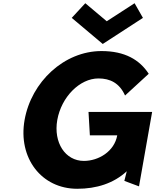

<svg xmlns="http://www.w3.org/2000/svg" viewBox="-20 -1157 964 1192"><path d="M924.5 -462H529.5L537.9 -317H707.9C690.1 -216 590.9 -158 500.9 -158C384.9 -158 311 -272 335.6 -412C360.9 -555 475.1 -670 591.1 -670C664.1 -670 722 -641 756.4 -564L903.3 -699C846.6 -786 755.1 -840 610.1 -840C378.1 -840 174.4 -649 132.6 -412C91 -176 237.4 15 459.4 15C578.9 15 685.2 -18.3 767 -93.8L752 -34L843 0ZM867.4 -1046 815.5 -1137 642.7 -1025 509.5 -1137 425.4 -1046 617.9 -884Z"/></svg>

Font: Hussar Wysoki
Style: Obl
Weight: 700
Foundry: Cannot Into Space Fonts
Version: Version 0.92